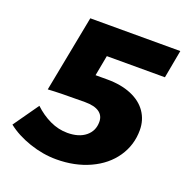

<svg xmlns="http://www.w3.org/2000/svg" viewBox="-127 -819 917 944"><g transform="rotate(20 331.5 -346.5)"><path d="M327 -554 307 -447H369Q441 -447 494.5 -424.5Q548 -402 576 -361Q604 -320 604 -267Q604 -189 561 -126Q518 -63 440.5 -27.5Q363 8 266 8Q196 8 125.5 -16Q55 -40 6 -79L99 -211Q137 -175 181.5 -154Q226 -133 273 -133Q333 -133 368 -161.5Q403 -190 403 -237Q403 -270 378 -287.5Q353 -305 303 -305Q170 -305 110 -301L187 -701H658L631 -554Z"/></g></svg>

Font: Gontserrat
Style: Bold Italic
Weight: 700
Italic angle: -11.3°
Designer: Julieta Ulanovsky
Foundry: Julieta Ulanovsky
Version: Version 6.001